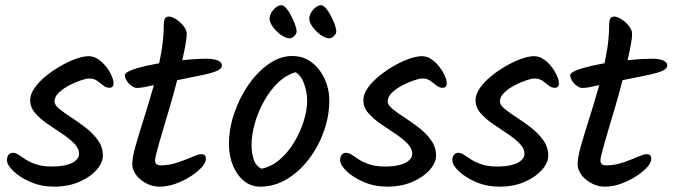

<svg xmlns="http://www.w3.org/2000/svg" viewBox="-20 -724 2554 729"><path d="M411.1 -408.2Q411.1 -390.7 395.3 -390.7Q383 -390.7 372 -399.6Q361 -408.5 349 -417.2Q337 -425.9 318.6 -425.9Q307.7 -425.9 286.5 -418.8Q265.2 -411.8 242.1 -399.6Q218.9 -387.4 203 -371.8Q187 -356.3 187 -338.7Q187 -325.4 205.5 -310.3Q223.9 -295.2 251.4 -277.6Q278.8 -259.9 306.3 -238.6Q333.7 -217.3 352.2 -191.1Q370.7 -164.9 370.7 -133.1Q370.7 -106.1 346.6 -78.9Q322.5 -51.7 280.8 -33.5Q239 -15.3 186 -15.3Q136.7 -15.3 95.9 -33Q55.1 -50.7 30.8 -74.2Q6.4 -97.7 6.4 -115.5Q6.4 -129.3 13 -136.6Q19.5 -143.8 28.7 -143.8Q39.7 -143.8 51.2 -135.9Q62.7 -127.9 78.6 -117.8Q94.4 -107.7 118.2 -99.8Q142.1 -91.8 177.2 -91.8Q212.3 -91.8 235.1 -98.4Q257.8 -104.9 269 -115.9Q280.2 -126.9 280.2 -139.5Q280.2 -161 261.3 -179.8Q242.5 -198.7 215 -216.8Q187.6 -235 159.9 -254Q132.3 -273 113.4 -294.9Q94.6 -316.7 94.6 -343.4Q94.6 -365.7 110.8 -389.3Q127.1 -412.8 153.4 -434.4Q179.6 -455.9 209.8 -473.3Q239.9 -490.7 268.3 -500.7Q296.7 -510.7 316.7 -510.7Q335.4 -510.7 352.5 -499.4Q369.5 -488 382.6 -471.2Q395.7 -454.5 403.4 -437.2Q411.1 -420 411.1 -408.2Z M688.9 -594.7Q688.9 -577.2 682.2 -542.9Q675.5 -508.6 664.3 -463.7Q653 -418.9 639 -368.1Q625 -317.4 609.7 -267.6Q594.9 -218.4 585.9 -186.7Q576.9 -155 572.8 -138.1Q568.8 -121.2 568.8 -114.5Q568.8 -96.2 590.5 -96.2Q615.3 -96.2 638.9 -102.5Q662.5 -108.9 683.3 -117.4Q704 -125.9 719.6 -132.2Q735.2 -138.6 743.9 -138.6Q754.7 -138.6 758.3 -133.8Q761.8 -129.1 761.8 -120.3Q761.8 -106.5 745.9 -88.9Q730 -71.3 703.6 -54.3Q677.2 -37.4 646.5 -26.3Q615.9 -15.3 585.3 -15.3Q565.8 -15.3 547.7 -22.3Q529.7 -29.3 514.7 -41.3Q499.8 -53.2 491 -68.9Q482.2 -84.7 482.2 -101.1Q482.2 -125.7 494.4 -168.9Q506.6 -212 524.4 -268Q542.3 -324 560 -386.2Q577.6 -448.4 589.8 -511.2Q602 -573.9 602 -631.1Q602 -645.7 606.2 -653.4Q610.4 -661.1 622.2 -661.1Q629.3 -661.1 640.3 -655.7Q651.3 -650.3 662.5 -640.5Q673.7 -630.7 681.3 -619.1Q688.9 -607.5 688.9 -594.7ZM762.6 -501Q792.2 -501 807.4 -494.3Q822.6 -487.5 822.6 -475.4Q822.6 -464.3 806.4 -456.2Q790.1 -448.1 752.4 -439.8Q714.7 -431.6 651.2 -419.3Q592.2 -408 555 -399Q517.9 -390.1 500.2 -390.1Q490.4 -390.1 479.5 -397.9Q468.5 -405.7 461.3 -417.2Q454 -428.7 454 -438.2Q454 -447.2 476.2 -456.4Q498.3 -465.6 534.2 -473.8Q570 -482 611.8 -488Q653.7 -494 693.3 -497.5Q733 -501 762.6 -501Z M1106.1 -604.3Q1106.1 -595.9 1097.5 -587.3Q1088.8 -578.6 1079.7 -578.6Q1064.9 -578.6 1047.2 -591.2Q1029.4 -603.8 1016.5 -621.4Q1003.6 -639 1003.6 -652.3Q1003.6 -664.1 1010.2 -675.7Q1016.8 -687.3 1027.5 -695.8Q1038.3 -704.2 1048.4 -704.2Q1056.8 -704.2 1066.7 -692.8Q1076.6 -681.3 1085.5 -664.2Q1094.4 -647.1 1100.3 -630.9Q1106.1 -614.7 1106.1 -604.3ZM1256.8 -604.3Q1256.8 -595.9 1248.2 -587.3Q1239.5 -578.6 1230.3 -578.6Q1215.6 -578.6 1197.8 -591.2Q1180.1 -603.8 1167.2 -621.4Q1154.3 -639 1154.3 -652.3Q1154.3 -664.1 1160.9 -675.7Q1167.4 -687.3 1178.2 -695.8Q1189 -704.2 1199.1 -704.2Q1207.5 -704.2 1217.4 -692.8Q1227.3 -681.3 1236.2 -664.2Q1245.1 -647.1 1251 -630.9Q1256.8 -614.7 1256.8 -604.3ZM1230.3 -342.6Q1230.3 -284.2 1210 -226.3Q1189.6 -168.4 1153.3 -120.5Q1116.9 -72.7 1069.5 -44Q1022.1 -15.3 968 -15.3Q933.3 -15.3 906.7 -36.8Q880.1 -58.3 864.7 -95Q849.3 -131.7 849.3 -176.7Q849.3 -235.5 869.5 -294.6Q889.7 -353.7 924 -402.9Q958.4 -452.1 1001.3 -481.8Q1044.3 -511.4 1089.4 -511.4Q1132 -511.4 1163.5 -487.2Q1195 -463 1212.7 -424.3Q1230.3 -385.6 1230.3 -342.6ZM1102.8 -449.7Q1066.5 -439.9 1035.9 -410.4Q1005.2 -381 982.7 -340.4Q960.1 -299.9 947.6 -255.9Q935.1 -211.9 935.1 -172.9Q935.1 -144.7 943 -119.6Q950.8 -94.4 972.5 -83.4Q1011.3 -91.2 1043.1 -119Q1074.9 -146.8 1097.9 -185.5Q1121 -224.2 1133.6 -265.7Q1146.2 -307.2 1146.2 -341.3Q1146.2 -372.7 1135.4 -404.2Q1124.6 -435.6 1102.8 -449.7Z M1676.1 -408.2Q1676.1 -390.7 1660.3 -390.7Q1648 -390.7 1637 -399.6Q1626 -408.5 1614 -417.2Q1602 -425.9 1583.6 -425.9Q1572.7 -425.9 1551.5 -418.8Q1530.2 -411.8 1507.1 -399.6Q1483.9 -387.4 1468 -371.8Q1452 -356.3 1452 -338.7Q1452 -325.4 1470.5 -310.3Q1488.9 -295.2 1516.4 -277.6Q1543.8 -259.9 1571.3 -238.6Q1598.7 -217.3 1617.2 -191.1Q1635.7 -164.9 1635.7 -133.1Q1635.7 -106.1 1611.6 -78.9Q1587.5 -51.7 1545.8 -33.5Q1504 -15.3 1451 -15.3Q1401.7 -15.3 1360.9 -33Q1320.1 -50.7 1295.8 -74.2Q1271.4 -97.7 1271.4 -115.5Q1271.4 -129.3 1278 -136.6Q1284.5 -143.8 1293.7 -143.8Q1304.7 -143.8 1316.2 -135.9Q1327.7 -127.9 1343.6 -117.8Q1359.4 -107.7 1383.2 -99.8Q1407.1 -91.8 1442.2 -91.8Q1477.3 -91.8 1500.1 -98.4Q1522.8 -104.9 1534 -115.9Q1545.2 -126.9 1545.2 -139.5Q1545.2 -161 1526.3 -179.8Q1507.5 -198.7 1480 -216.8Q1452.6 -235 1424.9 -254Q1397.3 -273 1378.4 -294.9Q1359.6 -316.7 1359.6 -343.4Q1359.6 -365.7 1375.8 -389.3Q1392.1 -412.8 1418.4 -434.4Q1444.6 -455.9 1474.8 -473.3Q1504.9 -490.7 1533.3 -500.7Q1561.7 -510.7 1581.7 -510.7Q1600.4 -510.7 1617.5 -499.4Q1634.5 -488 1647.6 -471.2Q1660.7 -454.5 1668.4 -437.2Q1676.1 -420 1676.1 -408.2Z M2102.1 -408.2Q2102.1 -390.7 2086.3 -390.7Q2074 -390.7 2063 -399.6Q2052 -408.5 2040 -417.2Q2028 -425.9 2009.6 -425.9Q1998.7 -425.9 1977.5 -418.8Q1956.2 -411.8 1933.1 -399.6Q1909.9 -387.4 1894 -371.8Q1878 -356.3 1878 -338.7Q1878 -325.4 1896.5 -310.3Q1914.9 -295.2 1942.4 -277.6Q1969.8 -259.9 1997.3 -238.6Q2024.7 -217.3 2043.2 -191.1Q2061.7 -164.9 2061.7 -133.1Q2061.7 -106.1 2037.6 -78.9Q2013.5 -51.7 1971.8 -33.5Q1930 -15.3 1877 -15.3Q1827.7 -15.3 1786.9 -33Q1746.1 -50.7 1721.8 -74.2Q1697.4 -97.7 1697.4 -115.5Q1697.4 -129.3 1704 -136.6Q1710.5 -143.8 1719.7 -143.8Q1730.7 -143.8 1742.2 -135.9Q1753.7 -127.9 1769.6 -117.8Q1785.4 -107.7 1809.2 -99.8Q1833.1 -91.8 1868.2 -91.8Q1903.3 -91.8 1926.1 -98.4Q1948.8 -104.9 1960 -115.9Q1971.2 -126.9 1971.2 -139.5Q1971.2 -161 1952.3 -179.8Q1933.5 -198.7 1906 -216.8Q1878.6 -235 1850.9 -254Q1823.3 -273 1804.4 -294.9Q1785.6 -316.7 1785.6 -343.4Q1785.6 -365.7 1801.8 -389.3Q1818.1 -412.8 1844.4 -434.4Q1870.6 -455.9 1900.8 -473.3Q1930.9 -490.7 1959.3 -500.7Q1987.7 -510.7 2007.7 -510.7Q2026.4 -510.7 2043.5 -499.4Q2060.5 -488 2073.6 -471.2Q2086.7 -454.5 2094.4 -437.2Q2102.1 -420 2102.1 -408.2Z M2379.9 -594.7Q2379.9 -577.2 2373.2 -542.9Q2366.5 -508.6 2355.3 -463.7Q2344 -418.9 2330 -368.1Q2316 -317.4 2300.7 -267.6Q2285.9 -218.4 2276.9 -186.7Q2267.9 -155 2263.8 -138.1Q2259.8 -121.2 2259.8 -114.5Q2259.8 -96.2 2281.5 -96.2Q2306.3 -96.2 2329.9 -102.5Q2353.5 -108.9 2374.3 -117.4Q2395 -125.9 2410.6 -132.2Q2426.2 -138.6 2434.9 -138.6Q2445.7 -138.6 2449.3 -133.8Q2452.8 -129.1 2452.8 -120.3Q2452.8 -106.5 2436.9 -88.9Q2421 -71.3 2394.6 -54.3Q2368.2 -37.4 2337.5 -26.3Q2306.9 -15.3 2276.3 -15.3Q2256.8 -15.3 2238.7 -22.3Q2220.7 -29.3 2205.7 -41.3Q2190.8 -53.2 2182 -68.9Q2173.2 -84.7 2173.2 -101.1Q2173.2 -125.7 2185.4 -168.9Q2197.6 -212 2215.4 -268Q2233.3 -324 2251 -386.2Q2268.6 -448.4 2280.8 -511.2Q2293 -573.9 2293 -631.1Q2293 -645.7 2297.2 -653.4Q2301.4 -661.1 2313.2 -661.1Q2320.3 -661.1 2331.3 -655.7Q2342.3 -650.3 2353.5 -640.5Q2364.7 -630.7 2372.3 -619.1Q2379.9 -607.5 2379.9 -594.7ZM2453.6 -501Q2483.2 -501 2498.4 -494.3Q2513.6 -487.5 2513.6 -475.4Q2513.6 -464.3 2497.4 -456.2Q2481.1 -448.1 2443.4 -439.8Q2405.7 -431.6 2342.2 -419.3Q2283.2 -408 2246 -399Q2208.9 -390.1 2191.2 -390.1Q2181.4 -390.1 2170.5 -397.9Q2159.5 -405.7 2152.3 -417.2Q2145 -428.7 2145 -438.2Q2145 -447.2 2167.2 -456.4Q2189.3 -465.6 2225.2 -473.8Q2261 -482 2302.8 -488Q2344.7 -494 2384.3 -497.5Q2424 -501 2453.6 -501Z"/></svg>

Font: Kalam Variable Light
Style: Regular
Weight: 300
Designer: Lipi Raval, Jonny Pinhorn
Foundry: Indian Type Foundry
Version: Version 3.000